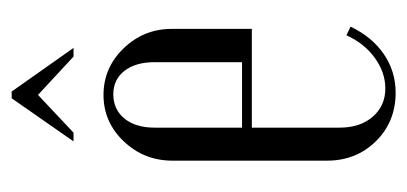

<svg xmlns="http://www.w3.org/2000/svg" viewBox="-208 -496 710 335"><g transform="rotate(-90 147.5 -328.0)"><path d="M68.8 -555.2 144 -663.1H155.8L231.9 -555.2H216.8L149.9 -617.2L84 -555.2ZM35.2 -382.8Q35.2 -432.1 68.8 -467.5Q102.5 -502.9 149.9 -502.9Q197.3 -502.9 231.2 -467.8Q265.1 -432.6 265.1 -383.8V-244.1H92.8V-90.8Q92.8 -55.2 111.8 -33.2Q130.9 -11.2 161.1 -11.2Q189.5 -11.2 214.8 -29.8Q240.2 -48.3 253.9 -79.1L269 -71.8Q251 -34.2 220.9 -13.7Q190.9 6.8 153.8 6.8Q103 6.8 69.1 -27.6Q35.2 -62 35.2 -112.8ZM92.8 -261.2H207V-414.1Q207 -446.8 191.9 -466.3Q176.8 -485.8 150.9 -485.8Q124.5 -485.8 108.6 -466.3Q92.8 -446.8 92.8 -414.1Z"/></g></svg>

Font: Moniqa Narrow Heading
Style: Regular
Weight: 400
Width: 4
Designer: Rajesh Rajput
Foundry: Rajesh Rajput
Version: Version 1.000